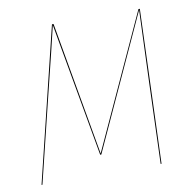

<svg xmlns="http://www.w3.org/2000/svg" viewBox="-77 -757 837 835"><g transform="rotate(-10 341.5 -340.0)"><path d="M570 0H566L578 -353L590 -676L319 -85H314L209 -676Q193 -606 132 -360L44 0H40L206 -680H213L317 -90L588 -680H594Z"/></g></svg>

Font: Fira Sans Condensed Four
Style: Italic
Weight: 100
Width: 3
Italic angle: -8°
Designer: bBox Type GmbH & Carrois Corporate GbR & Edenspiekermann AG
Foundry: bBox Type GmbH & Carrois Corporate GbR & Edenspiekermann AG
Version: Version 4.301